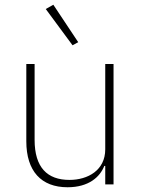

<svg xmlns="http://www.w3.org/2000/svg" viewBox="-20 -778 599 810"><path d="M286 -587 310 -600 205 -758 173 -740ZM424 0H459V-508H424V-148C424 -60 351 -19 273 -19C179 -19 126 -72 126 -188V-508H91V-182C91 -56 154 12 265 12C355 12 402 -32 420 -78H424Z"/></svg>

Font: IBM Plex Devanagari ExtraLight
Style: Regular
Weight: 200
Designer: Mike Abbink, Paul van der Laan, Pieter van Rosmalen, Erin McLaughlin
Foundry: Bold Monday
Version: Version 1.0